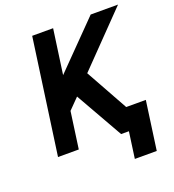

<svg xmlns="http://www.w3.org/2000/svg" viewBox="-152 -818 993 1095"><g transform="rotate(-20 344.5 -270.0)"><path d="M70 0H196L227 -223L290 -287L453 0H608L390 -392L689 -700H523L257 -429L295 -700H168ZM478 160H611L652 -135H519Z"/></g></svg>

Font: Unageo
Style: Bold-Italic
Weight: 700
Designer: Richard Sepsi
Foundry: Richard Sepsi
Version: Version 2.000